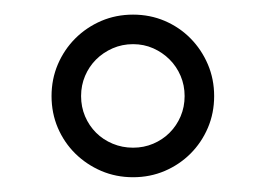

<svg xmlns="http://www.w3.org/2000/svg" viewBox="-20 -740 360 260"><path d="M230 -609.9Q230 -624.5 224.6 -637.2Q219.2 -649.9 209.7 -659.4Q200.2 -668.9 187.5 -674.6Q174.8 -680.2 160.2 -680.2Q145.5 -680.2 132.6 -674.6Q119.6 -668.9 110.1 -659.4Q100.6 -649.9 95.2 -637.2Q89.8 -624.5 89.8 -609.9Q89.8 -595.2 95.2 -582.5Q100.6 -569.8 110.1 -560.3Q119.6 -550.8 132.6 -545.4Q145.5 -540 160.2 -540Q174.8 -540 187.5 -545.4Q200.2 -550.8 209.7 -560.3Q219.2 -569.8 224.6 -582.5Q230 -595.2 230 -609.9ZM270 -609.9Q270 -586.9 261.5 -566.9Q252.9 -546.9 238 -532Q223.1 -517.1 203.1 -508.5Q183.1 -500 160.2 -500Q137.2 -500 117.2 -508.5Q97.2 -517.1 82 -532Q66.9 -546.9 58.3 -566.9Q49.8 -586.9 49.8 -609.9Q49.8 -632.8 58.3 -652.8Q66.9 -672.9 82 -688Q97.2 -703.1 117.2 -711.7Q137.2 -720.2 160.2 -720.2Q183.1 -720.2 203.1 -711.7Q223.1 -703.1 238 -688Q252.9 -672.9 261.5 -652.8Q270 -632.8 270 -609.9Z"/></svg>

Font: Charis SIL Viet
Style: Bold Italic
Weight: 700
Italic angle: -11°
Foundry: SIL International
Version: Version 5.000